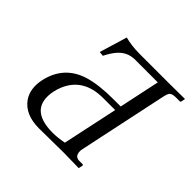

<svg xmlns="http://www.w3.org/2000/svg" viewBox="-162 -830 1003 1003"><g transform="rotate(45 339.5 -328.0)"><path d="M461.9 -347.2H372.6Q228.5 -347.2 179.2 -230Q170.9 -209.5 166 -188Q135.3 -32.7 314.9 -32.2Q350.6 -32.2 396.5 -41ZM590.3 -576.2 483.9 -74.2Q480 -29.8 513.7 -26.9H543.5Q546.4 -23.9 546.9 -22L541.5 2Q540.5 2 428.2 0Q393.1 0 337.6 1Q282.2 2 248.5 2Q146 2 100.6 -62Q66.4 -112.3 81.5 -186Q110.4 -320.3 238.8 -359.9Q307.6 -380.9 417 -380.9H469.2L517.1 -606.9H349.1Q290 -606.9 251.5 -559.1Q232.9 -536.1 215.8 -502L190.4 -504.9L236.8 -658.2Q284.7 -645 347.2 -645H564L679.2 -646L674.3 -622.1Q671.9 -618.7 669.4 -618.2H639.2Q607.4 -618.2 599.1 -603Q594.2 -593.8 590.3 -576.2Z"/></g></svg>

Font: Linux Biolinum Capitals O
Style: Italic Samll Caps
Weight: 400
Italic angle: -12°
Designer: Philipp H. Poll
Foundry: Philipp H. Poll
Version: Version 0.6.2